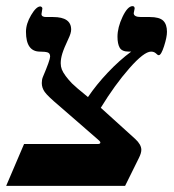

<svg xmlns="http://www.w3.org/2000/svg" viewBox="-27 -609 571 629"><path d="M293 -137.2Q301.8 -137.2 301.8 -142.1Q301.8 -145.5 293.9 -151.9L167 -262.2Q129.4 -293.9 119.6 -307.6Q109.9 -321.3 109.9 -336.9Q109.9 -348.1 113.3 -356.4Q137.2 -412.6 137.2 -423.8Q137.2 -434.6 128.9 -437.3Q120.6 -439.9 104 -439.9Q58.1 -439.9 58.1 -504.9Q58.1 -531.2 75 -559.6Q91.8 -587.9 105 -587.9Q107.4 -587.9 109.6 -585.9Q111.8 -584 111.8 -581.1L108.9 -563Q108.9 -553.2 124 -553.2H147Q206.1 -553.2 206.1 -512.2Q206.1 -500.5 197.3 -482.4Q182.6 -451.2 177.2 -433.8Q171.9 -416.5 171.9 -401.9Q171.9 -391.1 175.5 -381.6Q179.2 -372.1 188.2 -359.9Q197.3 -347.7 208.7 -335.9Q220.2 -324.2 261.2 -291Q288.6 -331.5 326.2 -371.3Q363.8 -411.1 402.8 -439.9H395Q372.6 -439.9 365.2 -452.6Q357.9 -465.3 357.9 -488.8Q357.9 -519 374.5 -554Q391.1 -588.9 407.2 -588.9Q414.1 -588.9 414.1 -581.1L411.1 -565.9Q411.1 -553.2 435.1 -553.2H463.9Q495.1 -553.2 507.6 -541.3Q520 -529.3 520 -504.9Q520 -487.3 510.5 -457.8Q501 -428.2 493.2 -428.2Q489.3 -428.2 483.9 -434.1Q477.5 -439.9 467.8 -439.9Q444.8 -439.9 397 -385.5Q349.1 -331.1 303.2 -255.9L416 -153.8Q436 -135.3 436 -118.2Q436 -107.4 428.2 -91.8L382.8 0H-6.8L51.8 -137.2Z"/></svg>

Font: Liberation Serif
Style: Bold Italic
Weight: 700
Italic angle: -16.333°
Designer: Steve Matteson
Foundry: Ascender Corporation
Version: Version 2.1.5